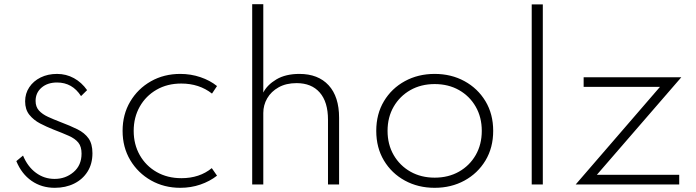

<svg xmlns="http://www.w3.org/2000/svg" viewBox="-20 -881 3325 917"><path d="M241.5 16Q293.5 16 334.2 -4.2Q375 -24.5 398.2 -61.5Q421.5 -98.5 421.5 -149Q421.5 -194 402.8 -220.2Q384 -246.5 349.8 -263.5Q315.5 -280.5 269 -298Q236.5 -310.5 209.2 -323Q182 -335.5 166 -353.2Q150 -371 150 -399Q150 -438 178.5 -462.5Q207 -487 252.5 -487Q325.5 -487 367 -422L396 -450.5Q370 -487.5 333 -507.8Q296 -528 252.5 -528Q208.5 -528 174 -511Q139.5 -494 119.8 -464.2Q100 -434.5 100 -397Q100 -358 120.2 -332.8Q140.5 -307.5 171.8 -291.2Q203 -275 236 -262Q279 -245.5 308.8 -232.2Q338.5 -219 354 -200Q369.5 -181 369.5 -147.5Q369.5 -91.5 331.2 -59Q293 -26.5 241 -26.5Q191 -26.5 151.5 -55.8Q112 -85 90 -138L58 -111.5Q83 -50.5 130.8 -17.2Q178.5 16 241.5 16Z M841 16Q892 16 937 0.5Q982 -15 1016.5 -42L991.5 -78Q933 -30 846.5 -30Q779.5 -30 728 -59.5Q676.5 -89 647.5 -140.2Q618.5 -191.5 618.5 -256Q618.5 -320.5 647.5 -371.8Q676.5 -423 727.8 -452.5Q779 -482 845.5 -482Q931.5 -482 992.5 -434L1016.5 -470Q983 -497 937.2 -512.5Q891.5 -528 841 -528Q763 -528 700.8 -492.8Q638.5 -457.5 602 -396Q565.5 -334.5 565.5 -256Q565.5 -177.5 602.2 -116Q639 -54.5 701.5 -19.2Q764 16 841 16Z M1184.5 0H1237.5V-341.5Q1237.5 -379 1256.2 -411.5Q1275 -444 1310.8 -464Q1346.5 -484 1396.5 -484Q1468 -484 1507.2 -439Q1546.5 -394 1546.5 -309V0H1599.5V-318.5Q1599.5 -419.5 1549.5 -473.8Q1499.5 -528 1410 -528Q1344 -528 1300 -501.8Q1256 -475.5 1237.5 -439V-861H1184.5Z M2056 16Q2135 16 2198.2 -18.5Q2261.5 -53 2298.5 -114.2Q2335.5 -175.5 2335.5 -256Q2335.5 -336.5 2298.5 -397.8Q2261.5 -459 2198.2 -493.5Q2135 -528 2056 -528Q1977 -528 1913.8 -493.5Q1850.5 -459 1813.8 -397.8Q1777 -336.5 1777 -256Q1777 -175.5 1813.8 -114.2Q1850.5 -53 1913.8 -18.5Q1977 16 2056 16ZM2056 -32.5Q1991 -32.5 1940.2 -61.2Q1889.5 -90 1860.2 -140.5Q1831 -191 1831 -256Q1831 -321 1860.2 -371.5Q1889.5 -422 1940.2 -450.8Q1991 -479.5 2056 -479.5Q2121.5 -479.5 2172.2 -450.8Q2223 -422 2252 -371.5Q2281 -321 2281 -256Q2281 -191 2252 -140.5Q2223 -90 2172.2 -61.2Q2121.5 -32.5 2056 -32.5Z M2519.5 0H2572.5V-860H2519.5Z M2729.5 0H3224V-46H2830.5L3234 -512H2767.5V-466H3132Z"/></svg>

Font: Spartan Light
Style: Regular
Weight: 300
Designer: Matt Bailey, Mirko Velimirovic
Foundry: Matt Bailey
Version: Version 1.003; ttfautohint (v1.8.3)